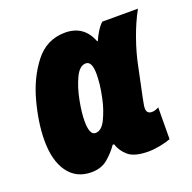

<svg xmlns="http://www.w3.org/2000/svg" viewBox="-106 -669 782 784"><g transform="rotate(-20 284.5 -276.5)"><path d="M282 -66H288Q297 -36 323.5 -13Q350 10 411 10Q434 10 462 4.5Q490 -1 508 -8L509 -146Q493 -137 479 -137Q456 -137 456 -161Q456 -169 458.5 -181.5Q461 -194 463 -205L489 -329Q500 -385 521 -444.5Q542 -504 569 -553H414Q401 -541 389.5 -522.5Q378 -504 370 -485H367Q337 -563 255 -563Q175 -563 124.5 -498Q74 -433 50 -342.5Q26 -252 26 -177Q26 -89 62 -39.5Q98 10 163 10Q206 10 234 -13.5Q262 -37 282 -66ZM207 -196Q207 -232 217 -284Q227 -336 246 -376Q265 -416 292 -416Q319 -416 319 -360Q319 -342 316.5 -317Q314 -292 306 -255Q297 -213 278.5 -174Q260 -135 233 -135Q207 -135 207 -196Z"/></g></svg>

Font: Noto Sans Display SemiCondensed Black
Style: Italic
Weight: 900
Width: 4
Designer: Monotype Design team
Foundry: Monotype Imaging Inc.
Version: 1.000